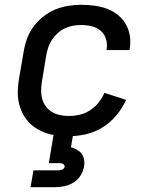

<svg xmlns="http://www.w3.org/2000/svg" viewBox="-20 -558 640 798"><path d="M267 8Q243 8 219 5.5Q195 3 173 -4.5Q151 -12 131.5 -24Q112 -36 97 -53Q82 -70 72 -91Q62 -112 57.5 -135Q53 -158 54 -182.5Q55 -207 59 -231L78 -341Q82 -368 91.5 -395Q101 -422 118 -445.5Q135 -469 158.5 -488Q182 -507 208.5 -518Q235 -529 262.5 -533.5Q290 -538 317 -538Q345 -538 372 -534.5Q399 -531 423.5 -522Q448 -513 468.5 -497Q489 -481 502 -459Q515 -437 519.5 -410Q524 -383 519 -356Q519 -354 519 -352.5Q519 -351 518 -350H423Q423 -351 423 -351.5Q423 -352 423 -353Q427 -375 420.5 -396Q414 -417 398 -430.5Q382 -444 361 -449Q340 -454 317 -454Q300 -454 283 -451Q266 -448 250 -440.5Q234 -433 220 -420.5Q206 -408 196 -393Q186 -378 180.5 -361Q175 -344 172 -327L154 -217Q151 -199 151 -180.5Q151 -162 156 -145Q161 -128 172 -114Q183 -100 198 -91.5Q213 -83 231 -79.5Q249 -76 267 -76Q290 -76 312.5 -81.5Q335 -87 355 -100Q375 -113 390 -132Q405 -151 414 -172L504 -143Q489 -109 464 -79Q439 -49 407 -29Q375 -9 339 -0.5Q303 8 267 8ZM107 220 119 150H219Q223 150 227.5 149.5Q232 149 236.5 147.5Q241 146 244.5 142.5Q248 139 249 135Q249 131 246.5 127.5Q244 124 240.5 122.5Q237 121 232.5 120.5Q228 120 224 120H183L203 0H284L275 54Q288 58 300 64.5Q312 71 319.5 81.5Q327 92 329.5 106Q332 120 329 135Q326 154 314.5 172Q303 190 285 201Q267 212 247 216Q227 220 207 220Z"/></svg>

Font: Iosevka Curly Medium Extended
Style: Italic
Weight: 500
Width: 7
Italic angle: -9°
Monospace: yes
Designer: Belleve Invis
Foundry: Belleve Invis
Version: Version 11.1.0; ttfautohint (v1.8.3)